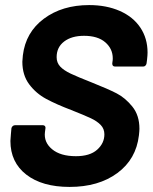

<svg xmlns="http://www.w3.org/2000/svg" viewBox="-20 -728 601 756"><path d="M21 -173Q21 -181 23 -201L25 -223Q26 -228 30 -231.5Q34 -235 39 -235H149Q154 -235 157 -231.5Q160 -228 159 -223L157 -208Q152 -168 185 -140.5Q218 -113 279 -113Q334 -113 362.5 -138.5Q391 -164 391 -199Q391 -221 376.5 -236Q362 -251 337.5 -262.5Q313 -274 260 -295Q202 -317 162 -338.5Q122 -360 95 -396Q68 -432 68 -485Q68 -492 70 -510Q81 -601 153 -654.5Q225 -708 331 -708Q399 -708 451.5 -685Q504 -662 532.5 -619.5Q561 -577 561 -521Q561 -511 559 -493L557 -478Q556 -473 552.5 -469.5Q549 -466 544 -466H433Q422 -466 422 -478L423 -486Q424 -490 424 -498Q424 -536 394.5 -561.5Q365 -587 311 -587Q262 -587 232.5 -564.5Q203 -542 203 -503Q203 -481 217 -466Q231 -451 258.5 -438Q286 -425 342 -403Q405 -378 439 -360.5Q473 -343 501 -308.5Q529 -274 529 -221Q529 -213 527 -195Q516 -101 442 -46.5Q368 8 254 8Q146 8 83.5 -40.5Q21 -89 21 -173Z"/></svg>

Font: Barlow
Style: Bold Italic
Weight: 700
Italic angle: -7°
Designer: Jeremy Tribby
Foundry: Tribby Type
Version: Version 1.422